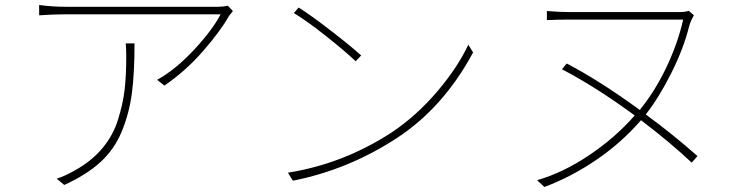

<svg xmlns="http://www.w3.org/2000/svg" viewBox="-20 -719 3000 765"><path d="M481 -546H516Q516 -427 505.5 -347.5Q495 -268 465.5 -196Q436 -124 380 -73Q324 -22 236 18L206 -7Q240 -18 280 -41Q346 -78 388.5 -129Q431 -180 450.5 -243Q470 -306 476.5 -361.5Q483 -417 483 -491Q483 -526 481 -546ZM888 -696 908 -675Q894 -658 892 -655Q859 -596 790 -516.5Q721 -437 635 -378L606 -401Q679 -441 753 -520.5Q827 -600 859 -662H241Q198 -662 136 -658V-699Q190 -692 241 -692H851Q868 -692 888 -696Z M1170 -689Q1218 -659 1300 -595.5Q1382 -532 1419 -498L1397 -475Q1355 -515 1280 -574.5Q1205 -634 1151 -667ZM1127 -31Q1349 -66 1543 -193Q1641 -259 1722.5 -355Q1804 -451 1846 -541L1865 -510Q1747 -291 1563 -170Q1369 -43 1147 1Z M2759 -97 2736 -71Q2650 -152 2534 -240Q2455 -149 2354.5 -81Q2254 -13 2149 26L2120 -1Q2224 -31 2328 -101Q2432 -171 2509 -259Q2352 -374 2219 -443L2238 -466Q2370 -397 2529 -281Q2589 -354 2635 -450.5Q2681 -547 2702 -641H2243Q2211 -641 2159 -639V-675Q2211 -671 2243 -671H2688Q2712 -671 2724 -676L2745 -658Q2733 -639 2726 -615Q2704 -526 2654.5 -427.5Q2605 -329 2553 -263Q2666 -180 2759 -97Z"/></svg>

Font: Noto Sans Korean Thin
Style: Regular
Weight: 250
Designer: Ryoko NISHIZUKA  (kana & ideographs); Paul D. Hunt (Latin, Greek & Cyrillic); Wenlong ZHANG  (bopomofo); Sandoll Communi
Foundry: Adobe Systems Incorporated
Version: Version 1.0001;PS 1;hotconv 1.0.78;makeotf.lib2.5.61930